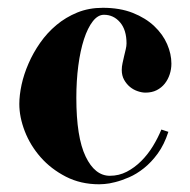

<svg xmlns="http://www.w3.org/2000/svg" viewBox="-20 -439 489 495"><path d="M421.9 -274.9Q421.9 -260.7 417.5 -247.3Q413.1 -233.9 404.8 -223.4Q396.5 -212.9 384 -206.5Q371.6 -200.2 355 -200.2Q345.7 -200.2 335 -203.9Q324.2 -207.5 315.2 -214.8Q306.2 -222.2 300 -233.2Q293.9 -244.1 293.9 -258.8Q293.9 -267.1 295.9 -276.1Q297.9 -285.2 300 -294.4Q302.2 -303.7 304.2 -312Q306.2 -320.3 306.2 -327.1Q306.2 -361.8 289.6 -381.3Q272.9 -400.9 248 -400.9Q232.4 -400.9 219.2 -384Q206.1 -367.2 196.5 -337.9Q187 -308.6 181.9 -269.8Q176.8 -231 176.8 -187Q176.8 -85.4 200.7 -35.6Q224.6 14.2 263.2 14.2Q286.6 14.2 306.9 3.7Q327.1 -6.8 344.2 -23.9Q361.3 -41 374.3 -62.3Q387.2 -83.5 396 -105L414.1 -99.1Q403.3 -65.9 386.7 -43.2Q370.1 -20.5 351.1 -5.4Q332 9.8 312.7 18.1Q293.5 26.4 277.1 30.5Q260.7 34.7 249.5 35.4Q238.3 36.1 235.8 36.1Q188 36.1 149.7 16.4Q111.3 -3.4 84.7 -33.7Q58.1 -64 43.9 -100.6Q29.8 -137.2 29.8 -170.9Q29.8 -193.4 35.6 -220.5Q41.5 -247.6 53.5 -275.1Q65.4 -302.7 83.5 -328.6Q101.6 -354.5 125.5 -374.5Q149.4 -394.5 179.2 -406.7Q209 -418.9 245.1 -418.9Q289.1 -418.9 322.3 -405.8Q355.5 -392.6 377.7 -371.6Q399.9 -350.6 410.9 -325.2Q421.9 -299.8 421.9 -274.9Z"/></svg>

Font: Purple Purse
Style: Regular
Weight: 400
Designer: Astigmatic (AOETI)
Foundry: Astigmatic (AOETI)
Version: Version 1.000